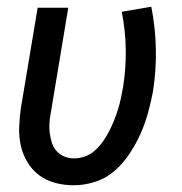

<svg xmlns="http://www.w3.org/2000/svg" viewBox="-20 -543 540 571"><path d="M199 8Q171 8 144.5 1Q118 -6 97 -21.5Q76 -37 62 -60Q48 -83 42 -109.5Q36 -136 37 -164Q38 -192 42 -221L92 -520H183L131 -207Q128 -192 127 -177Q126 -162 128 -147Q130 -132 134.5 -118Q139 -104 148.5 -93.5Q158 -83 171.5 -77.5Q185 -72 200 -72Q217 -72 233.5 -78Q250 -84 263.5 -96.5Q277 -109 287 -123.5Q297 -138 305 -153.5Q313 -169 319.5 -185.5Q326 -202 331 -218Q336 -234 339.5 -250.5Q343 -267 346 -284Q355 -341 354 -397.5Q353 -454 342 -508L430 -523Q442 -462 443.5 -399Q445 -336 435 -271Q429 -240 420.5 -208.5Q412 -177 398.5 -146.5Q385 -116 366 -87Q347 -58 321.5 -35.5Q296 -13 263.5 -2.5Q231 8 199 8Z"/></svg>

Font: Iosevka SS04 Medium Oblique
Style: Regular
Weight: 500
Italic angle: -9°
Monospace: yes
Designer: Belleve Invis
Foundry: Belleve Invis
Version: Version 19.0.0; ttfautohint (v1.8.4)